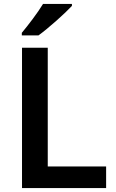

<svg xmlns="http://www.w3.org/2000/svg" viewBox="-20 -957 591 977"><path d="M346 -927V-937H199C172 -892 122 -827 91 -790V-777H176C226 -813 312 -890 346 -927ZM92 0H520V-110H223V-714H92Z"/></svg>

Font: Noto Sans Balinese SemiBold
Style: Regular
Weight: 600
Designer: Aditya Bayu, David Williams
Foundry: David Williams
Version: Version 2.005